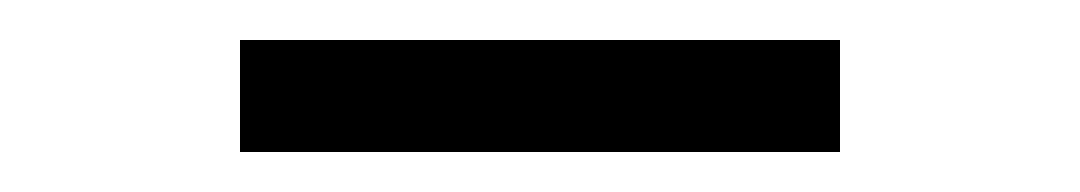

<svg xmlns="http://www.w3.org/2000/svg" viewBox="-20 -733 540 96"><path d="M400 -657V-713H100V-657Z"/></svg>

Font: Iosevka SS09 Light
Style: Regular
Weight: 300
Monospace: yes
Designer: Belleve Invis
Foundry: Belleve Invis
Version: Version 5.2.1; ttfautohint (v1.8.3)